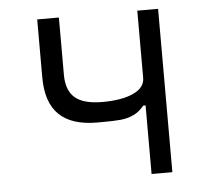

<svg xmlns="http://www.w3.org/2000/svg" viewBox="-44 -597 689 644"><g transform="rotate(-5 300.0 -275.0)"><path d="M441 -231H433Q417 -211 397 -201.8Q377 -192.5 353.8 -190.2Q330.5 -188 291.5 -188H274Q189 -188 146.5 -229Q104 -270 104 -355V-550H177V-357Q177 -304.5 205.8 -279.8Q234.5 -255 298 -255Q363 -255 402 -272.8Q441 -290.5 441 -324V-550H511V0H441Z"/></g></svg>

Font: JuliaMono Light
Style: Regular
Weight: 300
Monospace: yes
Designer: cormullion
Foundry: corm
Version: Version 0.054; ttfautohint (v1.8.4)